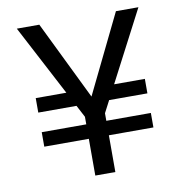

<svg xmlns="http://www.w3.org/2000/svg" viewBox="-79 -774 808 849"><g transform="rotate(-10 325.0 -350.0)"><path d="M281 0V-264L52 -700H153L344 -308H306L497 -700H598L371 -264V0ZM81 -165V-230H571V-165ZM81 -318V-383H286L295 -318ZM371 -318 380 -383H571V-318Z"/></g></svg>

Font: Host Grotesk Light
Style: Regular
Weight: 400
Version: Version 1.003